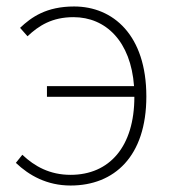

<svg xmlns="http://www.w3.org/2000/svg" viewBox="-20 -560 532 593"><path d="M125 -261H395C395 -107 318 -20 198 -20C134 -20 87 -46 49 -82L29 -57C70 -18 125 13 198 13C333 13 432 -77 432 -262C432 -452 329 -540 209 -540C123 -540 77 -507 42 -474L65 -448C100 -481 141 -507 207 -507C307 -507 384 -432 394 -294H125Z"/></svg>

Font: Noto Sans JP Thin
Style: Regular
Weight: 100
Designer: Ryoko NISHIZUKA 西塚涼子 (kana, bopomofo & ideographs); Paul D. Hunt (Latin, Greek & Cyrillic); Sandoll Communications 산돌커뮤니
Foundry: Adobe
Version: Version 2.004;hotconv 1.0.118;makeotfexe 2.5.65603